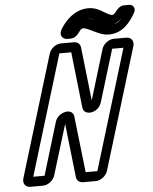

<svg xmlns="http://www.w3.org/2000/svg" viewBox="-59 -908 785 982"><g transform="rotate(-5 333.5 -417.0)"><path d="M346 -25H345L312 -314C310 -333 295 -342 279 -342C257 -342 225 -326 216 -296L134 -25H76L264 -642H324H325L357 -354C363 -311 436 -319 453 -373L535 -642H593L405 -25ZM454 -22 644 -645C652 -671 638 -692 612 -692H548C522 -692 494 -671 486 -645L408 -388L377 -663C375 -680 362 -692 342 -692H277C251 -692 223 -671 215 -645L25 -22C17 4 31 25 57 25H121C147 25 175 4 183 -22L262 -280L293 -3C295 13 308 25 328 25H392C418 25 446 4 454 -22ZM553 -767C570 -772 584 -782 594 -791C582 -777 571 -770 553 -767ZM459 -797C443 -804 429 -809 414 -809C427 -809 443 -806 459 -797ZM548 -814C546 -814 529 -820 507 -834C482 -851 457 -859 431 -859C360 -859 311 -805 287 -765C268 -735 287 -712 311 -712H327C348 -712 363 -726 372 -739C383 -754 386 -759 399 -759C403 -759 421 -753 449 -739C472 -728 495 -716 526 -716C596 -716 637 -770 662 -815C676 -839 660 -858 641 -858H616C599 -858 586 -849 576 -836C563 -820 558 -814 548 -814Z"/></g></svg>

Font: DIN Rundschrift
Style: MittelKontKu
Weight: 400
Version: Version 1.027